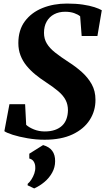

<svg xmlns="http://www.w3.org/2000/svg" viewBox="-20 -773 592 1078"><path d="M230.5 11.5Q182 11.5 134.2 3.2Q86.5 -5 51.5 -16.2Q16.5 -27.5 4.5 -36.5L33 -188H121L127 -72Q142 -58 170 -46.5Q198 -35 231.5 -35Q264 -35 288.2 -43.5Q312.5 -52 328.8 -67.5Q345 -83 353 -104.8Q361 -126.5 361.5 -154Q361.5 -186 348.5 -211.2Q335.5 -236.5 307.8 -260.2Q280 -284 237 -312Q206 -332 178.2 -354.8Q150.5 -377.5 129 -403.8Q107.5 -430 95.2 -461.8Q83 -493.5 83 -531Q83 -604.5 119.8 -653.8Q156.5 -703 218.5 -728Q280.5 -753 356 -753Q406.5 -753 445 -747.2Q483.5 -741.5 510.2 -732.8Q537 -724 551.5 -715.5L527 -571H438.5L430 -681.5Q417.5 -692 396 -699.5Q374.5 -707 345.5 -707Q310.5 -707 283.8 -692.8Q257 -678.5 242 -652Q227 -625.5 227 -588.5Q227 -555 242.8 -528.8Q258.5 -502.5 289.5 -478Q320.5 -453.5 366 -424Q406 -398.5 440 -368Q474 -337.5 495 -299.8Q516 -262 516 -213Q516.5 -151 484 -100Q451.5 -49 388 -18.8Q324.5 11.5 230.5 11.5ZM135 267.5 135.5 259Q146.5 250 156.5 234.5Q166.5 219 172.8 200.8Q179 182.5 178 166Q178 148.5 169.8 134.8Q161.5 121 144.5 117V90L222 41.5Q257 51.5 273.5 74.2Q290 97 289.5 132Q289.5 166.5 273 196.2Q256.5 226 229.8 248.5Q203 271 172 285Z"/></svg>

Font: Merriweather 72pt ExtraBold
Style: Italic
Weight: 800
Italic angle: -7.8°
Version: Version 2.101